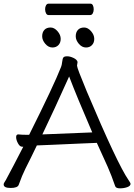

<svg xmlns="http://www.w3.org/2000/svg" viewBox="-21 -1018 732 1047"><path d="M392 -820Q392 -842 404 -855Q416 -868 438 -868Q458 -868 475.5 -848Q493 -828 493 -806Q493 -785 480.5 -772Q468 -759 448 -759Q426 -759 409 -779Q392 -799 392 -820ZM255 -868Q275 -868 292.5 -848Q310 -828 310 -806Q310 -785 297.5 -772Q285 -759 265 -759Q243 -759 226 -779Q209 -799 209 -820Q209 -842 221 -855Q233 -868 255 -868ZM225 -968Q225 -980 230 -989Q235 -998 244 -998H472Q481 -998 485.5 -989Q490 -980 490 -967Q490 -955 485 -945.5Q480 -936 471 -936H243Q235 -936 230 -945.5Q225 -955 225 -968ZM-1 -12Q-1 -18 3 -23.5Q7 -29 11 -36.5Q15 -44 24.5 -62Q34 -80 53.5 -116.5Q73 -153 106 -218H99Q87 -218 77 -236.5Q67 -255 67 -270Q67 -285 78 -285H80Q98 -283 119 -283H138Q273 -553 312 -653Q316 -662 318 -680.5Q320 -699 325 -705Q330 -711 345.5 -711Q361 -711 380 -702Q399 -693 402 -680L399 -660Q399 -647 452 -520Q619 -124 680 -36Q691 -20 691 -16Q691 -4 673 2.5Q655 9 633 9Q611 9 607 -3Q588 -59 566 -109L507 -239L484 -238Q460 -237 423 -235.5Q386 -234 344.5 -232Q303 -230 265.5 -228.5Q228 -227 204.5 -226Q181 -225 180 -225Q164 -191 148 -159L118 -99Q99 -61 81 -10Q75 7 37 7Q-1 7 -1 -12ZM482 -296Q397 -493 356 -601Q273 -416 210 -285Z"/></svg>

Font: ToneOZ-Pinyin-WenKai-Regular
Style: Regular
Weight: 400
Designer: Fontworks Inc.
Foundry: ToneOZ
Version: Version 0.240331